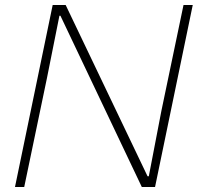

<svg xmlns="http://www.w3.org/2000/svg" viewBox="-20 -749 792 769"><path d="M40 0 191 -729H243L571 -43H576L626 -303L715 -729H752L601 0H548L222 -686H218L168 -436L77 0Z"/></svg>

Font: Mona Sans
Style: Italic
Weight: 200
Italic angle: -11.6951°
Designer: Deni Anggara
Foundry: GitHub
Version: Version 2.000